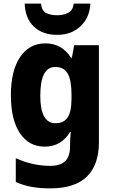

<svg xmlns="http://www.w3.org/2000/svg" viewBox="-20 -798 631 1058"><path d="M230 -559Q321 -559 371 -480H376L389 -549H525V-14Q525 110 459 175Q393 240 256 240Q201 240 155.5 232Q110 224 67 205V74Q161 116 257 116Q311 116 338.5 90.5Q366 65 366 9V0Q366 -16 367 -35Q368 -54 370 -71H366Q318 10 226 10Q139 10 89.5 -64.5Q40 -139 40 -273Q40 -409 91 -484Q142 -559 230 -559ZM284 -429Q202 -429 202 -270Q202 -119 286 -119Q331 -119 352.5 -150.5Q374 -182 374 -254V-277Q374 -356 353 -392.5Q332 -429 284 -429ZM478 -778Q474 -701 424 -653.5Q374 -606 295 -606Q214 -606 166.5 -651.5Q119 -697 116 -778H206Q210 -739 234 -726.5Q258 -714 296 -714Q328 -714 355 -727Q382 -740 386 -778Z"/></svg>

Font: Noto Sans Gurmukhi SemiCondensed ExtraBold
Style: Regular
Weight: 800
Width: 4
Designer: Jelle Bosma - Monotype Design Team
Foundry: Monotype Imaging Inc.
Version: Version 2.004; ttfautohint (v1.8.4.7-5d5b)